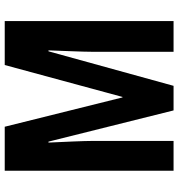

<svg xmlns="http://www.w3.org/2000/svg" viewBox="9 -763 754 812"><g transform="rotate(-90 386.0 -357.0)"><path d="M325 0H429L575 -529H579C577 -467 573 -387 573 -345V0H703V-714H517L382 -216H380L256 -714H70V0H196V-342C196 -380 192 -463 189 -529H193Z"/></g></svg>

Font: Noto Sans Malayalam ExtraCondensed
Style: Bold
Weight: 700
Width: 2
Designer: Jelle Bosma - Monotype Design Team
Foundry: Monotype Imaging Inc.
Version: Version 2.104